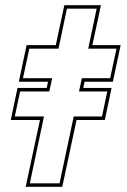

<svg xmlns="http://www.w3.org/2000/svg" viewBox="-20 -720 489 740"><path d="M79 0 134 -257.5H21.5L47.5 -381H160L165 -405H52.5L82.5 -546H195L228 -700H369L336 -546H445L415 -405H306L301 -381H410L384 -257.5H275L220 0ZM95 -13.5H209.5L264 -271H373L393.5 -367.5H284.5L295.5 -418.5H404.5L429 -532.5H320L352.5 -686.5H238L205.5 -532.5H93L68.5 -418.5H181L170 -367.5H57.5L37 -271H149.5Z"/></svg>

Font: Tourney Thin
Style: Italic
Weight: 100
Italic angle: -12°
Designer: Tyler Finck
Foundry: Etcetera Type Co
Version: Version 1.015